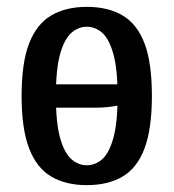

<svg xmlns="http://www.w3.org/2000/svg" viewBox="-20 -530 507 560"><path d="M233 10Q172 10 129.5 -15Q87 -40 65 -97Q43 -154 43 -250Q43 -347 65 -403.5Q87 -460 129.5 -485Q172 -510 233 -510Q295 -510 337.5 -485Q380 -460 401.5 -403.5Q423 -347 423 -250Q423 -154 401.5 -97Q380 -40 337.5 -15Q295 10 233 10ZM233 -48Q258 -48 278 -65.5Q298 -83 310.5 -127Q323 -171 323 -250Q323 -329 310.5 -373Q298 -417 278 -434.5Q258 -452 233 -452Q209 -452 188.5 -434.5Q168 -417 155.5 -373Q143 -329 143 -250Q143 -171 155.5 -127Q168 -83 188.5 -65.5Q209 -48 233 -48ZM85 -216V-284H382V-236Q360 -229 326 -222.5Q292 -216 263 -216Z"/></svg>

Font: Cuprum Medium
Style: Regular
Weight: 500
Designer: Jovanny Lemonad
Foundry: Jovanny Lemonad
Version: Version 3.000